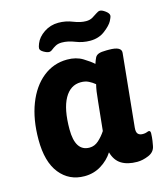

<svg xmlns="http://www.w3.org/2000/svg" viewBox="-108 -791 761 883"><g transform="rotate(-15 272.5 -349.5)"><path d="M176 -585Q166 -585 150.5 -594Q135 -603 135 -613Q135 -620 141 -635Q152 -663 182.5 -683.5Q213 -704 251 -704Q286 -704 318 -691Q350 -678 377 -678Q395 -678 408 -685.5Q421 -693 431.5 -700.5Q442 -708 450 -708Q460 -708 475.5 -696.5Q491 -685 491 -674Q491 -670 488 -663Q485 -656 482 -650Q472 -631 442.5 -608.5Q413 -586 372 -586Q337 -586 304.5 -599Q272 -612 243 -612Q225 -612 213 -605.5Q201 -599 192.5 -592Q184 -585 176 -585ZM186 9Q113 9 68.5 -46.5Q24 -102 24 -208Q24 -304 52 -376.5Q80 -449 130.5 -489.5Q181 -530 246 -530Q289 -530 320 -511Q351 -492 367 -477Q373 -495 378 -505Q383 -515 395 -519.5Q407 -524 432 -524H444Q504 -524 501 -494L466 -147Q464 -126 471.5 -117.5Q479 -109 495 -109Q506 -109 513.5 -112Q521 -115 524 -115Q532 -115 532 -103Q532 -99 531 -84.5Q530 -70 525 -44Q520 -16 491.5 -4Q463 8 437 8Q391 8 362 -10Q333 -28 322 -68Q301 -35 265.5 -13Q230 9 186 9ZM242 -112Q266 -112 285.5 -129.5Q305 -147 320 -170L334 -305Q337 -336 339.5 -353Q342 -370 346 -386Q333 -397 317 -405Q301 -413 280 -413Q230 -413 202 -363Q174 -313 174 -217Q174 -112 242 -112Z"/></g></svg>

Font: Asap
Style: Bold Italic
Weight: 700
Italic angle: -6°
Designer: Pablo Cosgaya
Foundry: Omnibus-Type
Version: Version 3.001; ttfautohint (v1.8.3)